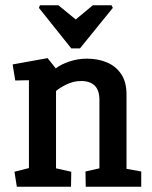

<svg xmlns="http://www.w3.org/2000/svg" viewBox="-20 -710 579 730"><path d="M132 -690H202L268 -636L333 -690H404L409 -680L284 -526H251L128 -680ZM44 0 35 -57 90 -71V-405L38 -404L28 -465L161 -489L192 -450Q213 -466 245 -476.5Q277 -487 310 -487Q353 -487 387 -472.5Q421 -458 441 -428Q461 -398 461 -351V-68L517 -58V0H306L305 -58L358 -70V-330Q358 -367 340 -384.5Q322 -402 289 -402Q259 -402 232 -388.5Q205 -375 193 -364V-70L251 -57L250 0Z"/></svg>

Font: Kreon Medium
Style: Regular
Weight: 500
Version: Version 2.002